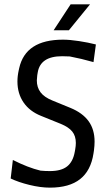

<svg xmlns="http://www.w3.org/2000/svg" viewBox="-20 -849 496 881"><path d="M414 -199Q414 -181 411 -158L409 -145Q397 -66 347.5 -27Q298 12 209 12Q166 12 115 -0.5Q64 -13 29 -30L39 -115Q108 -80 166 -66Q186 -64 209 -64Q261 -64 288 -85.5Q315 -107 323 -152L325 -163Q328 -180 328 -193Q328 -225 311.5 -245.5Q295 -266 258 -281L169 -317Q116 -338 88 -379Q60 -420 60 -475Q60 -500 66 -527L68 -536Q97 -667 269 -667Q300 -667 342.5 -660.5Q385 -654 420 -645L409 -564Q353 -580 300 -590Q285 -591 265 -591Q165 -591 153 -516L151 -504Q149 -488 149 -480Q149 -448 166 -425.5Q183 -403 220 -388L303 -354Q359 -331 386.5 -293Q414 -255 414 -199ZM296 -710H226L304 -829H393Z"/></svg>

Font: Ropa Sans
Style: Italic
Weight: 400
Version: Version 1.100